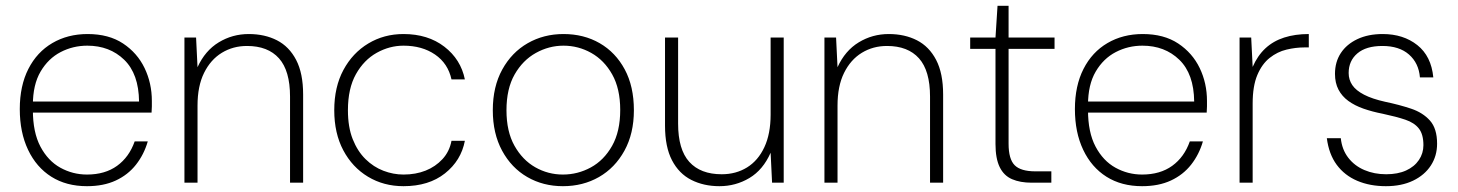

<svg xmlns="http://www.w3.org/2000/svg" viewBox="-20 -628 5012 660"><path d="M279 12Q208 12 156.5 -20.5Q105 -53 76.5 -113Q48 -173 48 -253Q48 -333 77.5 -391Q107 -449 160 -480Q213 -511 281 -511Q354 -511 403 -478.5Q452 -446 477 -394Q502 -342 502 -281Q502 -271 502 -262Q502 -253 501 -241H80V-279H458Q457 -374 407 -422.5Q357 -471 280 -471Q231 -471 188.5 -449Q146 -427 119.5 -382Q93 -337 93 -267V-250Q93 -173 119 -124Q145 -75 187.5 -51.5Q230 -28 279 -28Q341 -28 382.5 -58Q424 -88 443 -142H488Q475 -97 447.5 -62Q420 -27 378 -7.5Q336 12 279 12Z M614 0V-499H654L659 -397Q685 -454 732 -482.5Q779 -511 835 -511Q890 -511 932 -489.5Q974 -468 998 -422Q1022 -376 1022 -303V0H977V-296Q977 -385 939 -427.5Q901 -470 829 -470Q781 -470 742.5 -446.5Q704 -423 681.5 -377.5Q659 -332 659 -265V0Z M1367 12Q1299 12 1245 -20.5Q1191 -53 1160 -111.5Q1129 -170 1129 -249Q1129 -329 1160.5 -387.5Q1192 -446 1246 -478.5Q1300 -511 1367 -511Q1451 -511 1507.5 -467.5Q1564 -424 1578 -355H1532Q1520 -410 1475.5 -440.5Q1431 -471 1367 -471Q1319 -471 1275 -446.5Q1231 -422 1203.5 -373Q1176 -324 1176 -249Q1176 -191 1192.5 -149.5Q1209 -108 1236.5 -81Q1264 -54 1298 -41Q1332 -28 1367 -28Q1409 -28 1443 -41.5Q1477 -55 1501 -81Q1525 -107 1532 -144H1578Q1565 -76 1509.5 -32Q1454 12 1367 12Z M1915 12Q1847 12 1792.5 -19.5Q1738 -51 1706 -110Q1674 -169 1674 -249Q1674 -330 1706.5 -389Q1739 -448 1794 -479.5Q1849 -511 1917 -511Q1987 -511 2041.5 -479.5Q2096 -448 2127.5 -389.5Q2159 -331 2159 -249Q2159 -169 2126.5 -110Q2094 -51 2039 -19.5Q1984 12 1915 12ZM1915 -28Q1966 -28 2011 -52.5Q2056 -77 2084 -126.5Q2112 -176 2112 -250Q2112 -323 2084.5 -372Q2057 -421 2012.5 -446Q1968 -471 1917 -471Q1867 -471 1822 -446Q1777 -421 1749 -372Q1721 -323 1721 -249Q1721 -176 1748.5 -127Q1776 -78 1820 -53Q1864 -28 1915 -28Z M2453 12Q2399 12 2356.5 -9.5Q2314 -31 2290 -77Q2266 -123 2266 -196V-499H2311V-203Q2311 -114 2349.5 -71.5Q2388 -29 2461 -29Q2510 -29 2548 -52.5Q2586 -76 2607.5 -122Q2629 -168 2629 -234V-499H2674V0H2634L2629 -103Q2603 -44 2556 -16Q2509 12 2453 12Z M2814 0V-499H2854L2859 -397Q2885 -454 2932 -482.5Q2979 -511 3035 -511Q3090 -511 3132 -489.5Q3174 -468 3198 -422Q3222 -376 3222 -303V0H3177V-296Q3177 -385 3139 -427.5Q3101 -470 3029 -470Q2981 -470 2942.5 -446.5Q2904 -423 2881.5 -377.5Q2859 -332 2859 -265V0Z M3526 0Q3487 0 3459 -12Q3431 -24 3416.5 -53.5Q3402 -83 3402 -133V-460H3315V-499H3402L3409 -608H3447V-499H3605V-460H3447V-134Q3447 -81 3468 -60Q3489 -39 3539 -39H3594V0Z M3906 12Q3835 12 3783.5 -20.5Q3732 -53 3703.5 -113Q3675 -173 3675 -253Q3675 -333 3704.5 -391Q3734 -449 3787 -480Q3840 -511 3908 -511Q3981 -511 4030 -478.5Q4079 -446 4104 -394Q4129 -342 4129 -281Q4129 -271 4129 -262Q4129 -253 4128 -241H3707V-279H4085Q4084 -374 4034 -422.5Q3984 -471 3907 -471Q3858 -471 3815.5 -449Q3773 -427 3746.5 -382Q3720 -337 3720 -267V-250Q3720 -173 3746 -124Q3772 -75 3814.5 -51.5Q3857 -28 3906 -28Q3968 -28 4009.5 -58Q4051 -88 4070 -142H4115Q4102 -97 4074.5 -62Q4047 -27 4005 -7.5Q3963 12 3906 12Z M4241 0V-499H4281L4286 -398Q4303 -437 4330 -462Q4357 -487 4394.5 -499Q4432 -511 4479 -511V-465H4464Q4434 -465 4402.5 -457.5Q4371 -450 4344.5 -429Q4318 -408 4302 -370Q4286 -332 4286 -272V0Z M4744 12Q4689 12 4645.5 -6.5Q4602 -25 4575 -61.5Q4548 -98 4541 -153H4589Q4593 -114 4614.5 -86Q4636 -58 4670 -43.5Q4704 -29 4745 -29Q4785 -29 4813.5 -42Q4842 -55 4857.5 -78Q4873 -101 4873 -129Q4873 -166 4857.5 -186Q4842 -206 4811 -216.5Q4780 -227 4733 -237Q4697 -244 4667 -254.5Q4637 -265 4615 -281Q4593 -297 4581 -320Q4569 -343 4569 -374Q4569 -415 4589 -445.5Q4609 -476 4646 -493.5Q4683 -511 4733 -511Q4804 -511 4852 -473Q4900 -435 4907 -362H4861Q4857 -411 4823.5 -440.5Q4790 -470 4732 -470Q4676 -470 4646 -444.5Q4616 -419 4616 -377Q4616 -354 4628.5 -335.5Q4641 -317 4669 -302.5Q4697 -288 4742 -278Q4790 -268 4830.5 -254.5Q4871 -241 4895.5 -213.5Q4920 -186 4920 -134Q4920 -92 4898.5 -59Q4877 -26 4837.5 -7Q4798 12 4744 12Z"/></svg>

Font: DM Sans 20pt ExtraLight
Style: Regular
Weight: 250
Version: Version 4.004;gftools[0.9.30]